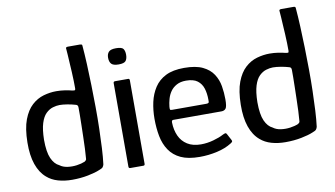

<svg xmlns="http://www.w3.org/2000/svg" viewBox="-72 -859 1796 1028"><g transform="rotate(-10 826.0 -345.0)"><path d="M43 -230Q44 -306 62 -353.5Q80 -401 109 -427.5Q138 -454 173 -464Q208 -474 242 -474Q266 -474 289 -470.5Q312 -467 326 -463Q336 -461 340.5 -461.5Q345 -462 345 -471Q345 -488 344.5 -512Q344 -536 342.5 -561.5Q341 -587 339.5 -611.5Q338 -636 337 -655Q336 -674 335 -682Q333 -693 336 -695.5Q339 -698 345 -698H412Q416 -698 419.5 -696.5Q423 -695 423 -690Q427 -644 429.5 -588.5Q432 -533 433.5 -473.5Q435 -414 435.5 -353.5Q436 -293 434.5 -236.5Q433 -180 430.5 -131Q428 -82 423 -44Q421 -36 416.5 -30Q412 -24 395 -18Q372 -8 331.5 0Q291 8 245 8Q204 8 169 -2Q134 -12 109 -34Q76 -62 59 -111Q42 -160 43 -230ZM133 -229Q133 -162 148.5 -127.5Q164 -93 190 -81Q207 -68 232 -64.5Q257 -61 282.5 -64.5Q308 -68 327 -76Q331 -79 334 -82Q337 -85 337 -90Q339 -114 340.5 -144.5Q342 -175 342.5 -207.5Q343 -240 344 -270.5Q345 -301 345 -326.5Q345 -352 345 -367Q345 -376 341.5 -379.5Q338 -383 333 -384Q313 -390 289 -394Q265 -398 247 -398Q230 -398 210 -392Q190 -386 172.5 -369Q155 -352 144.5 -318.5Q134 -285 133 -229Z M645 -602Q645 -580 636 -568.5Q627 -557 597 -557Q568 -557 557.5 -568.5Q547 -580 547 -602Q547 -622 557.5 -633.5Q568 -645 597 -645Q629 -645 637 -633.5Q645 -622 645 -602ZM641 -9Q641 0 633 0H562Q553 0 553 -9V-463Q553 -472 562 -472H633Q641 -472 641 -463Z M735 -237Q735 -284 744.5 -327Q754 -370 776.5 -404.5Q799 -439 838 -458.5Q877 -478 938 -478Q1001 -478 1038.5 -460Q1076 -442 1095.5 -412Q1115 -382 1121 -346Q1127 -310 1127 -274Q1127 -235 1119 -224.5Q1111 -214 1095 -214H834Q830 -214 827 -212Q824 -210 824 -201Q825 -160 839.5 -128Q854 -96 883.5 -77.5Q913 -59 957 -59Q991 -59 1025 -68.5Q1059 -78 1079 -89Q1089 -94 1094.5 -95Q1100 -96 1105 -85L1121 -55Q1125 -48 1123 -44.5Q1121 -41 1113 -36Q1080 -15 1033.5 -4.5Q987 6 939 6Q876 6 836.5 -12.5Q797 -31 774.5 -64.5Q752 -98 743.5 -142Q735 -186 735 -237ZM1037 -288Q1037 -322 1028.5 -349Q1020 -376 998.5 -392.5Q977 -409 936 -409Q906 -409 885 -397.5Q864 -386 851.5 -368Q839 -350 833 -328.5Q827 -307 825 -287Q824 -275 825.5 -271.5Q827 -268 835 -268H1022Q1031 -268 1034.5 -271Q1038 -274 1037 -288Z M1203 -230Q1204 -306 1222 -353.5Q1240 -401 1269 -427.5Q1298 -454 1333 -464Q1368 -474 1402 -474Q1426 -474 1449 -470.5Q1472 -467 1486 -463Q1496 -461 1500.5 -461.5Q1505 -462 1505 -471Q1505 -488 1504.5 -512Q1504 -536 1502.5 -561.5Q1501 -587 1499.5 -611.5Q1498 -636 1497 -655Q1496 -674 1495 -682Q1493 -693 1496 -695.5Q1499 -698 1505 -698H1572Q1576 -698 1579.5 -696.5Q1583 -695 1583 -690Q1587 -644 1589.5 -588.5Q1592 -533 1593.5 -473.5Q1595 -414 1595.5 -353.5Q1596 -293 1594.5 -236.5Q1593 -180 1590.5 -131Q1588 -82 1583 -44Q1581 -36 1576.5 -30Q1572 -24 1555 -18Q1532 -8 1491.5 0Q1451 8 1405 8Q1364 8 1329 -2Q1294 -12 1269 -34Q1236 -62 1219 -111Q1202 -160 1203 -230ZM1293 -229Q1293 -162 1308.5 -127.5Q1324 -93 1350 -81Q1367 -68 1392 -64.5Q1417 -61 1442.5 -64.5Q1468 -68 1487 -76Q1491 -79 1494 -82Q1497 -85 1497 -90Q1499 -114 1500.5 -144.5Q1502 -175 1502.5 -207.5Q1503 -240 1504 -270.5Q1505 -301 1505 -326.5Q1505 -352 1505 -367Q1505 -376 1501.5 -379.5Q1498 -383 1493 -384Q1473 -390 1449 -394Q1425 -398 1407 -398Q1390 -398 1370 -392Q1350 -386 1332.5 -369Q1315 -352 1304.5 -318.5Q1294 -285 1293 -229Z"/></g></svg>

Font: Glory Medium
Style: Regular
Weight: 500
Designer: Robert Leuschke
Foundry: Robert Leuschke
Version: Version 1.011